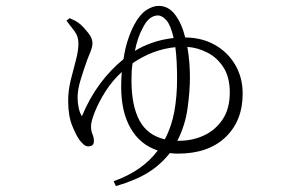

<svg xmlns="http://www.w3.org/2000/svg" viewBox="-20 -564 1040 656"><path d="M585.9 -83H591.8Q637.2 -83 676.5 -101.1Q715.8 -119.1 740.5 -155.8Q765.1 -192.4 765.1 -248Q765.1 -300.3 743.4 -334Q721.7 -367.7 688.2 -384.5Q654.8 -401.4 620.1 -403.8Q628.9 -354.5 628.9 -298.8Q628.9 -252.4 620.8 -194.1Q612.8 -135.7 585.9 -83ZM429.2 -290Q429.2 -203.1 456.5 -152.3Q483.9 -101.6 543 -87.9Q566.4 -131.3 575.7 -183.3Q585 -235.4 585 -293.9Q585 -359.4 579.1 -402.8Q502.9 -395.5 433.1 -348.1Q430.7 -334 429.9 -319.1Q429.2 -304.2 429.2 -290ZM519 -511.2Q505.4 -511.2 491.9 -501.2Q478.5 -491.2 465.8 -464.8Q449.7 -434.6 440.9 -390.1Q465.8 -405.8 499.5 -417.7Q533.2 -429.7 573.2 -434.1Q563.5 -477.5 548.8 -494.4Q534.2 -511.2 519 -511.2ZM207 -493.2 217.8 -502Q227.5 -498 237.3 -492.9Q247.1 -487.8 256.8 -479Q266.1 -470.7 281 -452.1Q295.9 -433.6 295.9 -417Q295.9 -404.3 289.3 -387.7Q282.7 -371.1 277.8 -358.9Q266.1 -326.2 255.6 -292Q245.1 -257.8 245.1 -231Q245.1 -212.9 248.8 -195.6Q252.4 -178.2 259.8 -167Q285.6 -228.5 321 -276.6Q356.4 -324.7 401.9 -361.8Q407.2 -397.9 417 -427.7Q426.8 -457.5 439 -480Q457.5 -514.6 479.7 -529.3Q502 -543.9 522 -543.9Q555.7 -543.9 578.4 -513.7Q601.1 -483.4 612.8 -436Q670.4 -435.5 714.6 -410.4Q758.8 -385.3 783.9 -342Q809.1 -298.8 809.1 -244.1Q809.1 -150.9 750.2 -95Q691.4 -39.1 587.9 -39.1Q580.6 -39.1 573.7 -39.6Q566.9 -40 560.1 -41Q529.8 -2 487.1 24.9Q444.3 51.8 376 71.8L368.2 55.2Q418.9 37.1 456.3 10.7Q493.7 -15.6 519 -49.8Q459 -69.3 426.5 -125.5Q394 -181.6 394 -267.1Q394 -280.3 394.5 -293.2Q395 -306.2 396 -317.9Q363.8 -288.6 340.3 -251.5Q316.9 -214.4 304 -181.6Q291 -148.9 291 -132.8Q291 -116.7 295.9 -105.7Q300.8 -94.7 300.8 -82Q300.8 -64 282.2 -64Q272.9 -64 266.4 -69.8Q259.8 -75.7 252.9 -84Q241.2 -99.1 227.1 -133.5Q212.9 -168 212.9 -219.2Q212.9 -254.9 221.7 -290.5Q230.5 -326.2 239.3 -358.4Q248 -390.6 248 -416Q248 -439.9 233.9 -458.5Q219.7 -477.1 207 -493.2Z"/></svg>

Font: Source Han Serif CN ExtraLight
Style: Regular
Weight: 250
Designer: Ryoko NISHIZUKA  (kana & ideographs); Frank Grießhammer (Latin, Greek & Cyrillic); Wenlong ZHANG  (bopomofo); Sandoll Co
Foundry: Adobe Systems Incorporated
Version: Version 1.001;PS 1.001;hotconv 16.6.54;makeotf.lib2.5.65590